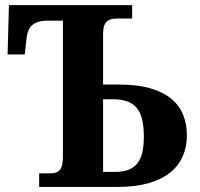

<svg xmlns="http://www.w3.org/2000/svg" viewBox="-20 -734 784 754"><path d="M499 -713.9V-661.1H438Q410.6 -661.1 397.7 -647.7Q384.8 -634.3 384.8 -601.1V-401.9H448.2Q520 -401.9 570.3 -387.2Q620.6 -372.6 652.6 -346.2Q684.6 -319.8 699.2 -283Q713.9 -246.1 713.9 -202.1Q713.9 -157.2 697.5 -119.9Q681.2 -82.5 647.7 -55.9Q614.3 -29.3 563.2 -14.6Q512.2 0 442.9 0H133.8V-53.2H175.8Q190.9 -53.2 200.7 -56.9Q210.4 -60.5 216.3 -68.4Q222.2 -76.2 224.6 -88.9Q227.1 -101.6 227.1 -119.1V-652.8H167Q144.5 -652.8 129.4 -647.9Q114.3 -643.1 104.7 -634Q95.2 -625 90.6 -611.8Q85.9 -598.6 84 -582L77.1 -520H9.8L15.1 -713.9ZM384.8 -59.1H434.1Q464.4 -59.1 485.6 -67.6Q506.8 -76.2 520 -93.3Q533.2 -110.4 539.1 -136.2Q544.9 -162.1 544.9 -196.8Q544.9 -236.8 538.1 -264.9Q531.2 -293 516.6 -310.5Q502 -328.1 478.8 -336.2Q455.6 -344.2 422.9 -344.2H384.8Z"/></svg>

Font: Droids
Style: b
Weight: 700
Foundry: Ascender Corporation
Version: Version 1.00 build 113